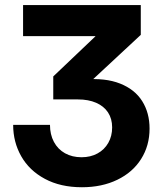

<svg xmlns="http://www.w3.org/2000/svg" viewBox="-20 -748 656 779"><path d="M33.4 -241.4H182.8Q182.8 -202.3 198.7 -172.4Q214.6 -142.5 243.7 -126.2Q272.8 -110 310.9 -110Q347.4 -110 375.6 -125.4Q403.8 -140.8 419.4 -168.4Q435 -195.9 435 -231.2Q435 -266.3 418.2 -291.9Q401.4 -317.4 370 -331Q338.7 -344.6 296.3 -344.6H196.1V-437.9L367.2 -600.7V-601.4H73.6V-727.5H551.2V-606.6L321.2 -392.7V-425.4Q407.2 -432.7 467.1 -409Q527 -385.3 556.9 -337.7Q586.8 -290.2 586.8 -226.3Q586.8 -157.1 552.6 -103Q518.5 -48.8 456 -18.6Q393.6 11.7 312.3 11.7Q225.4 11.7 162.2 -22.3Q98.9 -56.2 66.2 -113.9Q33.4 -171.5 33.4 -241.4Z"/></svg>

Font: Intratopia Thin
Style: Regular
Weight: 100
Designer: Rasmus Andersson
Foundry: rsms
Version: Version 3.000;Glyphs 3.2.3 (3260)